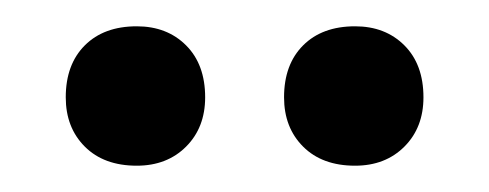

<svg xmlns="http://www.w3.org/2000/svg" viewBox="-20 -688 372 146"><path d="M30 -614Q30 -639 44.5 -653.5Q59 -668 84 -668Q107 -668 121.5 -653.5Q136 -639 136 -614Q136 -591 121.5 -576.5Q107 -562 84 -562Q59 -562 44.5 -576.5Q30 -591 30 -614ZM196 -614Q196 -639 210.5 -653.5Q225 -668 250 -668Q273 -668 287.5 -653.5Q302 -639 302 -614Q302 -591 287.5 -576.5Q273 -562 250 -562Q225 -562 210.5 -576.5Q196 -591 196 -614Z"/></svg>

Font: Thasadith
Style: Bold
Weight: 700
Designer: Cadson Demak Co.,Ltd.
Foundry: Cadson Demak Co.,Ltd.
Version: Version 1.000; ttfautohint (v1.6)